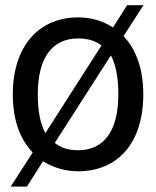

<svg xmlns="http://www.w3.org/2000/svg" viewBox="-20 -625 583 717"><path d="M515.1 -272.5C515.1 -364.3 490.7 -437 441.4 -490.2L515.6 -605.5H454.6L401.9 -522.5C363.3 -547.4 319.8 -560.1 272 -560.1C125 -560.1 27.8 -452.6 27.8 -272.5C27.8 -179.2 53.7 -106 102.1 -55.7L20 71.8H80.6L140.6 -22.9C181.2 2 224.6 14.6 272 14.6C419.4 14.6 515.1 -90.8 515.1 -272.5ZM149.4 -127.9C130.4 -162.6 121.1 -210.9 121.1 -272.5C121.1 -409.7 174.8 -481.4 272 -481.4C307.6 -481.4 336.4 -472.7 358.9 -455.1ZM421.9 -272.5C421.9 -135.3 367.7 -64 272 -64C234.9 -64 210 -71.8 184.6 -91.3L394 -418C412.6 -383.8 421.9 -335.4 421.9 -272.5Z"/></svg>

Font: SG Kara SemiBold
Style: Regular
Weight: 400
Designer: Damoon Khanjanzadeh
Version: Version 1.000